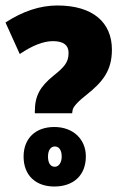

<svg xmlns="http://www.w3.org/2000/svg" viewBox="-20 -821 442 700"><path d="M107 -408H243L244 -415C245 -422 244 -435 295 -475C354 -522 388 -563 388 -640C388 -739 319 -801 189 -801C126 -801 63 -780 0 -739L52 -624C98 -655 138 -671 173 -671C212 -671 230 -656 230 -628C230 -594 215 -577 175 -545C126 -505 107 -472 107 -414ZM178 -141C246 -141 293 -180 293 -251C293 -313 247 -358 178 -358C110 -358 66 -317 66 -250C66 -181 111 -141 178 -141ZM180 -213C163 -213 155 -228 155 -250C155 -275 166 -287 180 -287C194 -287 205 -275 205 -250C205 -228 194 -213 180 -213Z"/></svg>

Font: Noto Sans Myanmar UI ExtraCondensed Black
Style: Regular
Weight: 900
Width: 2
Designer: Monotype Design Team
Foundry: Monotype Imaging Inc.
Version: Version 2.103